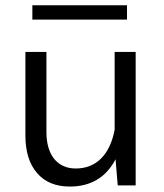

<svg xmlns="http://www.w3.org/2000/svg" viewBox="-20 -702 621 727"><path d="M76.2 -188.5C76.2 -128.4 90.8 -81.1 120.1 -46.9C149.4 -12.7 190.9 4.4 244.1 4.4C323.7 4.4 381.8 -30.3 417.5 -99.1L425.8 0H493.7V-505.4H414.1V-210.9C396.5 -116.7 344.7 -64 266.6 -64C196.3 -64 155.8 -116.7 155.8 -201.2V-505.4H76.2ZM102.5 -682.1V-627.9H460.9V-682.1Z"/></svg>

Font: Estedad Regular
Style: Regular
Weight: 400
Designer: Amin Abedi
Version: Version 7.3